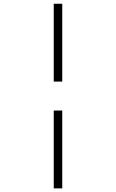

<svg xmlns="http://www.w3.org/2000/svg" viewBox="-20 -865 626 1036"><path d="M270 151.4V-268.6H315.9V151.4ZM270 -424.8V-844.7H315.9V-424.8Z"/></svg>

Font: Cascadia Mono ExtraLight
Style: Italic
Weight: 200
Italic angle: -10°
Monospace: yes
Designer: Aaron Bell
Foundry: Saja Typeworks
Version: Version 2404.023; ttfautohint (v1.8.4)